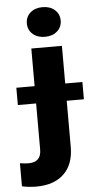

<svg xmlns="http://www.w3.org/2000/svg" viewBox="-63 -782 520 1032"><g transform="rotate(-5 197.5 -266.0)"><path d="M293 -528.3V18.1Q292.5 111.8 239.3 162.6Q186 213.4 90.8 213.4Q49.8 213.4 13.2 205.1V80.6Q41.5 85 59.6 85Q127.9 85 127.9 17.1V-528.3ZM115.7 -664.6Q115.7 -699.7 141.1 -722.2Q166.5 -744.6 207 -744.6Q247.6 -744.6 272.9 -722.2Q298.3 -699.7 298.3 -664.6Q298.3 -629.4 272.9 -606.9Q247.6 -584.5 207 -584.5Q166.5 -584.5 141.1 -606.9Q115.7 -629.4 115.7 -664.6ZM385.7 -231.9H29.3V-325.2H385.7Z"/></g></svg>

Font: Roboto Black
Style: Regular
Weight: 900
Designer: Google
Version: Version 2.134; 2016